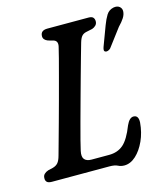

<svg xmlns="http://www.w3.org/2000/svg" viewBox="-109 -801 785 901"><g transform="rotate(-15 283.0 -351.0)"><path d="M314.5 0H35.5Q18 0 11.2 -7.2Q4.5 -14.5 5.5 -26Q5.5 -37.5 13 -45Q20.5 -52.5 32.5 -56.5L56 -62Q72.5 -66.5 81.8 -77.2Q91 -88 97 -110.5Q102.5 -130.5 113.5 -169.8Q124.5 -209 138.2 -259Q152 -309 166.5 -362.5Q181 -416 194 -465Q207 -514 216.8 -551Q226.5 -588 230 -604.5Q236 -631 215.5 -638L188.5 -645.5Q167 -654 167 -671.5Q167 -700 201 -700H400.5Q416.5 -700 422.8 -693Q429 -686 429 -674.5Q429 -663 421.5 -655.2Q414 -647.5 403.5 -644L373 -637.5Q359 -634.5 351 -625.2Q343 -616 337 -595.5Q330.5 -573 319 -532.2Q307.5 -491.5 293.5 -441Q279.5 -390.5 265 -337.8Q250.5 -285 237.5 -237.2Q224.5 -189.5 215.5 -154.5Q206.5 -119.5 203.5 -105Q197.5 -77 208 -64.8Q218.5 -52.5 242 -52.5H327.5Q369 -52.5 396.8 -76.5Q424.5 -100.5 449 -163.5Q464 -197 484 -197Q509 -197 507 -161.5Q503 -114 485 -74.2Q467 -34.5 440.5 -10.2Q414 14 384 14Q367.5 14 354 7Q340.5 0 314.5 0ZM469 -644.5Q479.5 -672.5 491.2 -691.2Q503 -710 525.5 -715Q544 -718.5 555 -709.8Q566 -701 565.5 -686.5Q565 -671 555.2 -655.5Q545.5 -640 527 -621L461 -533.5Q456 -528.5 448.8 -525.8Q441.5 -523 436 -525.5Q430 -528 430.2 -534.8Q430.5 -541.5 433.5 -549.5Z"/></g></svg>

Font: Fraunces 72pt SuperSoft
Style: Italic
Weight: 400
Italic angle: -16°
Version: Version 1.000;[b76b70a41]